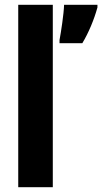

<svg xmlns="http://www.w3.org/2000/svg" viewBox="-20 -831 426 800"><path d="M200 -51V-811H56V-51ZM386 -800V-811H247C246 -773 234 -696 228 -664V-651H323C349 -694 372 -749 386 -800Z"/></svg>

Font: Noto Sans Tamil UI ExtraCondensed ExtraBold
Style: Regular
Weight: 800
Width: 2
Designer: Jelle Bosma - Monotype Design Team
Foundry: Monotype Imaging Inc.
Version: Version 2.004